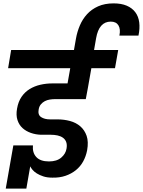

<svg xmlns="http://www.w3.org/2000/svg" viewBox="-20 -1036 846 1137"><path d="M136 81H14L59 -175H175Q171 -132 195 -106Q219 -80 270 -80Q316 -80 342.5 -102.5Q369 -125 374 -156Q378 -179 372 -195Q366 -211 352.5 -220.5Q339 -230 320.5 -234Q302 -238 280 -238H222Q191 -239 162.5 -249Q134 -259 113.5 -277.5Q93 -296 83.5 -325Q74 -354 81 -393Q88 -434 107.5 -462.5Q127 -491 155.5 -508.5Q184 -526 218.5 -534Q253 -542 289 -542H380L396 -632H28L46 -740H418L430 -808Q437 -848 453 -885.5Q469 -923 495.5 -952Q522 -981 561 -998.5Q600 -1016 653 -1016Q698 -1016 730 -1002.5Q762 -989 781 -964Q800 -939 804.5 -903.5Q809 -868 800 -825H687Q695 -863 681.5 -885.5Q668 -908 636 -908Q566 -908 549 -809L537 -740H680L661 -632H521L500 -513L488 -449H306Q291 -449 275 -446.5Q259 -444 245.5 -437Q232 -430 222 -418Q212 -406 209 -388Q203 -356 223.5 -342.5Q244 -329 277 -329H321Q359 -329 394.5 -319.5Q430 -310 455.5 -288Q481 -266 493 -231.5Q505 -197 496 -146Q489 -110 472.5 -80Q456 -50 429.5 -28.5Q403 -7 368 5Q333 17 290 16Q259 16 236.5 8.5Q214 1 198 -9Q182 -19 172.5 -30.5Q163 -42 159 -51Z"/></svg>

Font: SVN-Poppins SemiBold
Style: Italic
Weight: 600
Italic angle: -10°
Designer: Ninad Kale (Devanagari), Jonny Pinhorn (Latin)
Foundry: Indian Type Foundry
Version: Version 3.002 2017; ttfautohint (v1.8.3)